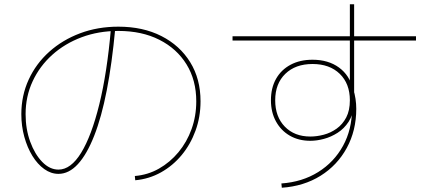

<svg xmlns="http://www.w3.org/2000/svg" viewBox="-20 -840 2040 900"><path d="M612 -15Q673 -20 725 -49.5Q777 -79 816.5 -126.5Q856 -174 878 -235Q900 -296 900 -365Q900 -464 854.5 -538Q809 -612 727 -653.5Q645 -695 535 -695Q442 -695 363 -665.5Q284 -636 225 -583Q166 -530 133 -459Q100 -388 100 -305Q100 -235 121.5 -176Q143 -117 178 -81Q213 -45 254 -45Q312 -45 360.5 -124Q409 -203 445.5 -351Q482 -499 500 -706L520 -704Q505 -543 480.5 -417Q456 -291 421.5 -203.5Q387 -116 345 -70.5Q303 -25 254 -25Q219 -25 187.5 -47.5Q156 -70 132 -109Q108 -148 94 -198.5Q80 -249 80 -305Q80 -392 114.5 -467Q149 -542 211 -597.5Q273 -653 355.5 -684Q438 -715 535 -715Q650 -715 736.5 -671Q823 -627 871.5 -548.5Q920 -470 920 -365Q920 -292 896.5 -227.5Q873 -163 831.5 -113Q790 -63 734.5 -32Q679 -1 614 5Z M1299 20Q1397 13 1471.5 -33.5Q1546 -80 1588 -156.5Q1630 -233 1630 -330V-353L1639 -348Q1635 -301 1614 -269Q1593 -237 1562.5 -217.5Q1532 -198 1498.5 -189Q1465 -180 1435 -180Q1380 -180 1338.5 -204Q1297 -228 1273.5 -271Q1250 -314 1250 -370Q1250 -428 1274 -470.5Q1298 -513 1342 -536.5Q1386 -560 1445 -560Q1519 -560 1569 -523.5Q1619 -487 1634 -423H1620V-820H1640V-390L1636 -422Q1643 -400 1646.5 -376.5Q1650 -353 1650 -330Q1650 -228 1605.5 -146.5Q1561 -65 1482.5 -16Q1404 33 1301 40ZM1435 -200Q1465 -200 1497.5 -208.5Q1530 -217 1558 -237Q1586 -257 1603 -289.5Q1620 -322 1620 -370Q1620 -448 1572.5 -494Q1525 -540 1445 -540Q1365 -540 1317.5 -494Q1270 -448 1270 -370Q1270 -293 1315 -246.5Q1360 -200 1435 -200ZM1070 -650V-670H1930V-650Z"/></svg>

Font: M PLUS 1 Thin Thin
Style: Regular
Weight: 250
Version: Version 1.001